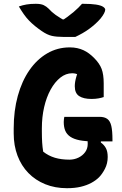

<svg xmlns="http://www.w3.org/2000/svg" viewBox="-20 -969 640 1009"><path d="M318 -355H503Q529 -355 544 -344Q559 -333 565 -307Q571 -281 571 -235V-226H471Q428 -226 398 -232Q368 -238 349.5 -250.5Q331 -263 323 -282Q315 -301 315 -328Q315 -335 316 -343Q317 -351 318 -355ZM347 -720Q368 -720 386 -716Q404 -712 419 -705Q434 -698 447.5 -688Q461 -678 474 -665Q503 -636 514 -607Q525 -578 525 -531Q525 -519 525 -506.5Q525 -494 525 -482Q525 -470 525 -459Q514 -455 497.5 -452Q481 -449 461 -449Q419 -449 396 -464Q373 -479 373 -516Q373 -527 375 -539.5Q377 -552 382 -569Q387 -586 396 -609L393 -575Q385 -580 377 -582Q369 -584 359 -584Q326 -584 297 -561Q268 -538 246 -498Q224 -458 212 -406Q200 -354 200 -295V-277Q200 -246 201.5 -221Q203 -196 207 -172Q235 -150 268.5 -140Q302 -130 345 -130Q370 -130 392 -140.5Q414 -151 427.5 -169.5Q441 -188 441 -213Q441 -220 440.5 -225Q440 -230 439.5 -235Q439 -240 437 -245H510V-220Q527 -208 536.5 -190.5Q546 -173 546 -144Q546 -110 531.5 -82Q517 -54 500 -37Q484 -21 460 -8Q436 5 404.5 12.5Q373 20 332 20Q269 20 217.5 -1Q166 -22 129 -60Q92 -98 72 -151Q52 -204 52 -268V-294Q52 -387 73.5 -465Q95 -543 134.5 -600Q174 -657 228 -688.5Q282 -720 347 -720ZM376 -775Q365 -775 354.5 -775Q344 -775 333 -775Q322 -775 312 -775Q277 -775 252.5 -780.5Q228 -786 199 -806Q180 -819 163.5 -832.5Q147 -846 132.5 -861Q118 -876 105 -894.5Q92 -913 79 -935Q99 -942 119.5 -945.5Q140 -949 168 -949Q195 -949 209.5 -942Q224 -935 235 -924Q252 -905 272.5 -890.5Q293 -876 335 -852L279 -867Q296 -867 313 -867Q330 -867 347 -867L292 -851Q339 -882 367 -906Q395 -930 411 -949H417Q459 -949 484.5 -945Q510 -941 521.5 -933.5Q533 -926 533 -918Q533 -911 527 -899Q521 -887 508 -871Q496 -857 481 -843.5Q466 -830 449 -817.5Q432 -805 413.5 -794.5Q395 -784 376 -775Z"/></svg>

Font: Recursive Monospace Casual ExtraBold
Style: Regular
Weight: 800
Version: Version 1.047